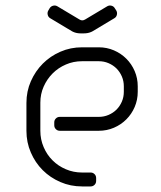

<svg xmlns="http://www.w3.org/2000/svg" viewBox="-20 -670 578 690"><path d="M335 -500H275C247.3 -500 221.4 -494.8 197.2 -484.2C173.1 -473.8 152 -459.5 134 -441.5C116 -423.5 101.7 -402.4 91 -378.2C80.3 -354.1 75 -328 75 -300V-200C75 -172.3 80.2 -146.3 90.8 -122C101.2 -97.7 115.5 -76.5 133.5 -58.5C151.5 -40.5 172.7 -26.2 197 -15.8C221.3 -5.2 247.3 0 275 0H305.5C311.2 0 315.9 -1.9 319.8 -5.8C323.6 -9.6 325.5 -14.3 325.5 -20V-30C325.5 -35.7 323.6 -40.4 319.8 -44.2C315.9 -48.1 311.2 -50 305.5 -50H275C254.3 -50 234.8 -53.9 216.5 -61.8C198.2 -69.6 182.2 -80.2 168.8 -93.8C155.2 -107.2 144.6 -123.2 136.8 -141.5C128.9 -159.8 125 -179.3 125 -200V-301C125 -321.7 129 -341 137 -359C145 -377 155.8 -392.8 169.2 -406.2C182.8 -419.8 198.6 -430.4 216.8 -438.2C234.9 -446.1 254.3 -450 275 -450H335C347.3 -450 359 -447.7 370 -443C381 -438.3 390.6 -431.9 398.8 -423.8C406.9 -415.6 413.3 -406 418 -395C422.7 -384 425 -372.3 425 -360V-340C425 -327.7 422.7 -316 418 -305C413.3 -294 406.9 -284.4 398.8 -276.2C390.6 -268.1 381 -261.7 370 -257C359 -252.3 347.3 -250 335 -250H195C189.3 -250 184.6 -248.1 180.8 -244.2C176.9 -240.4 175 -235.7 175 -230V-220C175 -214.3 176.9 -209.6 180.8 -205.8C184.6 -201.9 189.3 -200 195 -200H335C354.3 -200 372.5 -203.7 389.5 -211C406.5 -218.3 421.3 -228.3 434 -241C446.7 -253.7 456.7 -268.5 464 -285.5C471.3 -302.5 475 -320.7 475 -340V-360C475 -379.3 471.3 -397.5 464 -414.5C456.7 -431.5 446.7 -446.3 434 -459C421.3 -471.7 406.5 -481.7 389.5 -489C372.5 -496.3 354.3 -500 335 -500ZM312.5 -557.5 391 -604.5C395.7 -607.2 398.7 -611.2 400 -616.8C401.3 -622.2 400.7 -627.3 398 -632L392.5 -640.5C389.8 -645.2 385.8 -648.2 380.5 -649.5C375.2 -650.8 370.2 -650.2 365.5 -647.5L286 -600C279 -595.7 272.2 -595.7 265.5 -600L186 -647.5C181.3 -650.2 176.3 -650.8 171 -649.5C165.7 -648.2 161.5 -645.2 158.5 -640.5L153.5 -632C150.8 -627.3 150.2 -622.2 151.5 -616.8C152.8 -611.2 155.8 -607.2 160.5 -604.5L239 -557.5L241 -556.5L243 -555.5C251 -551.8 260.2 -550 270.5 -550H280.5C291.2 -550 300.5 -551.8 308.5 -555.5L310.5 -556.5Z"/></svg>

Font: lerotica
Style: Regular
Weight: 400
Designer: defharo
Foundry: deFharo
Version: Version 1.001 2011